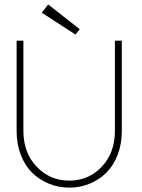

<svg xmlns="http://www.w3.org/2000/svg" viewBox="-20 -846 649 878"><path d="M325 -688 171 -788 200.5 -825.5 344.5 -712.5ZM505.5 -660H537V-246.5Q537 -187 517.8 -137.5Q498.5 -88 465.8 -55.8Q433 -23.5 389.5 -5.8Q346 12 297 12Q248 12 204.2 -5.8Q160.5 -23.5 127.5 -55.8Q94.5 -88 75.2 -137.5Q56 -187 56 -246.5V-660H87V-248Q87 -147 147.8 -83.5Q208.5 -20 297 -20Q385 -20 445.2 -83.5Q505.5 -147 505.5 -248Z"/></svg>

Font: League Spartan ExtraLight
Style: Regular
Weight: 200
Foundry: The League of Moveable Type
Version: Version 2.002